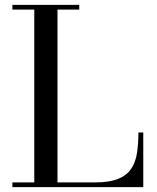

<svg xmlns="http://www.w3.org/2000/svg" viewBox="-20 -770 644 790"><path d="M31 0V-19.5H121V-730.5H31V-750H306V-730.5H216.5V-19.5H371Q430 -19.5 465.5 -33.8Q501 -48 519.2 -74.8Q537.5 -101.5 543.5 -139.5Q549.5 -177.5 549.5 -225H569.5V0Z"/></svg>

Font: Bodoni Moda SC 11pt
Style: Regular
Weight: 400
Version: Version 2.005